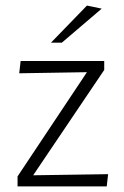

<svg xmlns="http://www.w3.org/2000/svg" viewBox="-20 -669 446 689"><path d="M43 0V-36L292 -410L49 -406L54 -450H354V-418L99 -40L368 -44L363 0ZM163 -516 292 -649 345 -638 202 -516Z"/></svg>

Font: Ancizar Sans Thin
Style: Regular
Weight: 100
Designer: Cesar Puertas, Viviana Monsalve, Julian Moncada, Julian Prieto, Jose Castro, Mariel Hernandez, Felipe Aragon, Sara Alarc
Version: Version 8.100